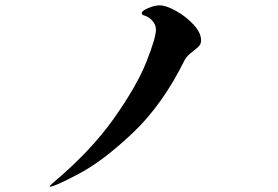

<svg xmlns="http://www.w3.org/2000/svg" viewBox="-20 -739 1040 719"><path d="M166 -41Q166 -43 177 -53Q320 -173 406.5 -295.5Q493 -418 528.5 -508Q564 -598 564 -628Q564 -647 550 -662Q536 -677 520 -681Q511 -683 511 -689Q511 -699 535.5 -709Q560 -719 577 -719Q602 -719 639.5 -698Q677 -677 705 -646.5Q733 -616 733 -588Q733 -576 726.5 -568Q720 -560 704 -548Q679 -529 672 -515Q589 -347 477.5 -241.5Q366 -136 275 -88Q184 -40 168 -40Q166 -40 166 -41Z"/></svg>

Font: Shippori Antique B1
Style: Regular
Weight: 400
Designer: FONTDASU
Foundry: FONTDASU / Google Inc. / but / Adobe
Version: Version 2.001